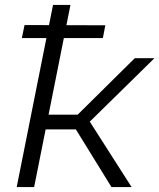

<svg xmlns="http://www.w3.org/2000/svg" viewBox="-20 -762 649 782"><path d="M69 -607 80 -660 409 -659 399 -607ZM434 0 273 -261 332 -288 516 0ZM48 0 196 -742H267L119 0ZM145 -235 156 -295H326L314 -235ZM334 -255 266 -265 529 -525H609Z"/></svg>

Font: MOST Montserrat
Style: Italic
Weight: 400
Italic angle: -11.3°
Designer: Julieta Ulanovsky
Foundry: Julieta Ulanovsky
Version: Version 8.000;March 11, 2024;FontCreator 15.0.0.2926 64-bit